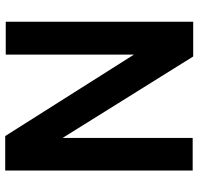

<svg xmlns="http://www.w3.org/2000/svg" viewBox="-32 -710 744 719"><g transform="rotate(90 339.5 -350.0)"><path d="M61 0V-702H191L496 -213V-700H618V2H489L184 -480V0Z"/></g></svg>

Font: Georama ExtraCondensed Thin SemiBold
Style: Regular
Weight: 600
Version: Version 1.001